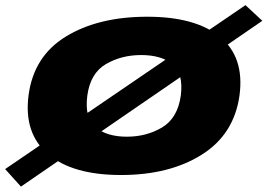

<svg xmlns="http://www.w3.org/2000/svg" viewBox="-78 -660 1016 729"><path d="M-58.5 -18 1.5 48.5 918 -581 854 -640.5ZM381.5 4.5Q565.5 4.5 688.2 -72.8Q811 -150 831.5 -298.5Q850.5 -443 757.8 -519.8Q665 -596.5 481 -596.5Q296 -596.5 173 -521.8Q50 -447 30.5 -298.5Q11.5 -154 104.2 -74.8Q197 4.5 381.5 4.5ZM403.5 -141Q328.5 -141 285.5 -176Q242.5 -211 253.5 -297Q265 -382 324 -416.5Q383 -451 458 -451Q534 -451 576.5 -416.8Q619 -382.5 608.5 -297Q596.5 -211.5 537.5 -176.2Q478.5 -141 403.5 -141Z"/></svg>

Font: Anybody Expanded ExtraBold
Style: Italic
Weight: 800
Width: 7
Italic angle: -10°
Version: Version 1.113;gftools[0.9.25]